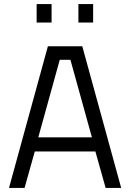

<svg xmlns="http://www.w3.org/2000/svg" viewBox="-20 -918 636 938"><path d="M24 0 214 -692H382L572 0H496L446 -178H150L100 0ZM272 -626 167 -247H429L324 -626ZM159 -808V-898H232V-808ZM363 -808V-898H435V-808Z"/></svg>

Font: Titillium Web[RUS by Daymarius]
Style: Regular
Weight: 400
Designer: Cyrillization by Daymarius
Foundry: Cyrillization by Daymarius
Version: Version 1.002 September 11, 2018